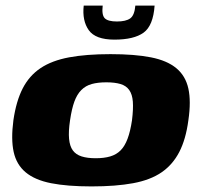

<svg xmlns="http://www.w3.org/2000/svg" viewBox="-20 -661 716 688"><path d="M308 7Q221 7 163 -4.5Q105 -16 72 -43.5Q39 -71 29 -116.5Q19 -162 28 -230Q38 -299 61.5 -344.5Q85 -390 125.5 -417Q166 -444 227.5 -455.5Q289 -467 376 -467Q463 -467 521 -455.5Q579 -444 612 -416.5Q645 -389 655 -343.5Q665 -298 655 -230Q646 -162 622.5 -116.5Q599 -71 559 -43.5Q519 -16 457 -4.5Q395 7 308 7ZM323 -94Q353 -94 375 -100.5Q397 -107 412 -122Q427 -137 437 -163.5Q447 -190 453 -230Q458 -271 456 -297Q454 -323 443 -338.5Q432 -354 411.5 -360Q391 -366 361 -366Q331 -366 309 -360Q287 -354 271.5 -338.5Q256 -323 246.5 -297Q237 -271 231 -230Q225 -190 227.5 -163.5Q230 -137 241 -122Q252 -107 272.5 -100.5Q293 -94 323 -94ZM390 -519Q322 -519 298 -553Q274 -587 280 -641H348Q344 -607 355.5 -595.5Q367 -584 399 -584Q431 -584 446.5 -595Q462 -606 465 -641H534Q529 -569 494.5 -544Q460 -519 390 -519Z"/></svg>

Font: Genos ExtraBold
Style: Italic
Weight: 800
Italic angle: -8°
Version: Version 1.010